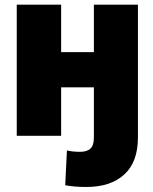

<svg xmlns="http://www.w3.org/2000/svg" viewBox="-20 -565 638 799"><path d="M234.4 -545.5V-348H370.7V-545.5H554V7.1Q554 109 497.3 161Q440.7 213.1 339.5 213.1Q290.5 213.1 251.4 206L258.5 61.1Q282.7 66.8 312.5 66.8Q342.3 66.8 356.5 53.3Q370.7 39.8 370.7 7.1V-201.7H234.4V0H49.7V-545.5Z"/></svg>

Font: Karasuma Gothic
Style: Black
Weight: 900
Designer: Rasmus Andersson / Ryoko Nishizuka
Foundry: Genbu
Version: Version 1.00